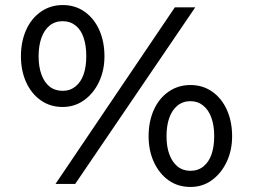

<svg xmlns="http://www.w3.org/2000/svg" viewBox="-20 -729 1012 761"><path d="M200 0 673 -700H754L278 0ZM228 -305Q179 -305 141.5 -331.5Q104 -358 83.5 -403.5Q63 -449 63 -506Q63 -564 83.5 -610Q104 -656 142 -682.5Q180 -709 229 -709Q278 -709 315.5 -682.5Q353 -656 373.5 -610Q394 -564 394 -506Q394 -450 372.5 -404.5Q351 -359 313.5 -332Q276 -305 228 -305ZM229 -369Q258 -369 279.5 -386.5Q301 -404 311.5 -434.5Q322 -465 322 -507Q322 -548 311.5 -579.5Q301 -611 279.5 -628Q258 -645 228 -645Q198 -645 176.5 -627.5Q155 -610 144 -578.5Q133 -547 133 -506Q133 -464 144.5 -433Q156 -402 177 -385.5Q198 -369 229 -369ZM735 12Q685 12 648 -14.5Q611 -41 590 -86.5Q569 -132 569 -189Q569 -247 589.5 -293Q610 -339 648 -365.5Q686 -392 735 -392Q784 -392 821.5 -365.5Q859 -339 879.5 -293Q900 -247 900 -189Q900 -133 878.5 -87.5Q857 -42 820 -15Q783 12 735 12ZM735 -52Q765 -52 786.5 -69.5Q808 -87 818.5 -117.5Q829 -148 829 -190Q829 -231 818 -262Q807 -293 785.5 -310.5Q764 -328 735 -328Q705 -328 683.5 -310.5Q662 -293 651 -262Q640 -231 640 -189Q640 -147 651.5 -116.5Q663 -86 684 -69Q705 -52 735 -52Z"/></svg>

Font: Lexend Exa Light
Style: Regular
Weight: 300
Designer: Bonnie Shaver-Troup, Thomas Jockin
Foundry: Lexend
Version: Version 1.007